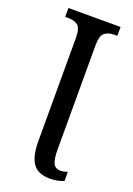

<svg xmlns="http://www.w3.org/2000/svg" viewBox="-140 -769 579 834"><g transform="rotate(20 149.0 -352.0)"><path d="M203 10Q148 10 124.5 -23Q101 -56 101 -126V-601Q101 -648 84.5 -660.5Q68 -673 42 -673H26V-714H267V-673H252Q227 -673 209.5 -660.5Q192 -648 192 -601V-118Q192 -78 201 -58Q210 -38 235 -38Q244 -38 252 -40Q260 -42 267 -44V-2Q258 2 242 6Q226 10 203 10Z"/></g></svg>

Font: Noto Serif ExtraCondensed
Style: Regular
Weight: 400
Width: 2
Designer: Monotype Design Team
Foundry: Monotype Imaging Inc.
Version: Version 2.015